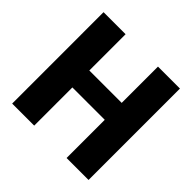

<svg xmlns="http://www.w3.org/2000/svg" viewBox="-177 -884 1056 1056"><g transform="rotate(45 351.5 -355.5)"><path d="M225.6 -710.9V-428.7H477.5V-710.9H648.4V0H477.5V-296.9H225.6V0H54.2V-710.9Z"/></g></svg>

Font: Vazirmatn RD UI Black
Style: Regular
Weight: 900
Designer: Saber Rastikerdar
Foundry: Saber Rastikerdar
Version: Version 33.003